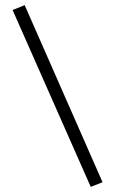

<svg xmlns="http://www.w3.org/2000/svg" viewBox="-20 -723 449 747"><path d="M29 -684 76 -703 379 -14 333 4Z"/></svg>

Font: Cairo Light
Style: Regular
Weight: 300
Designer: Mohamed Gaber, the designers of Titillium
Foundry: Kief Type Foundry
Version: Version 2.009; ttfautohint (v1.5.33-1714) -l 8 -r 50 -G 200 